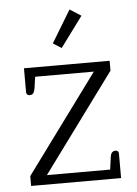

<svg xmlns="http://www.w3.org/2000/svg" viewBox="-52 -755 568 795"><g transform="rotate(-5 232.0 -357.0)"><path d="M221 -558 314 -684 267 -714 186 -580ZM45 0H419V-102C419 -110 414 -115 406 -115C393 -115 386 -107 384 -90L377 -39H114L414 -447V-488H58V-388C58 -380 64 -375 72 -375C85 -375 91 -383 94 -400L101 -449H345L45 -41Z"/></g></svg>

Font: Maitree Light
Style: Regular
Weight: 300
Designer: CadsonDemak Team
Foundry: CadsonDemak
Version: Version 1.000;PS 001.000;hotconv 1.0.88;makeotf.lib2.5.64775